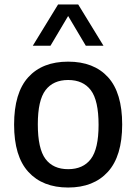

<svg xmlns="http://www.w3.org/2000/svg" viewBox="-20 -828 609 858"><path d="M43 -271Q43 -413 106.2 -482.8Q169.5 -552.5 284.5 -552.5Q399.5 -552.5 462.8 -483Q526 -413.5 526 -271.5Q526 -130.5 462.2 -60.2Q398.5 10 284.5 10Q170.5 10 106.8 -59.8Q43 -129.5 43 -271ZM420.5 -270Q420.5 -379 386 -424.8Q351.5 -470.5 284.5 -470.5Q218 -470.5 183.5 -425.2Q149 -380 149 -272.5Q149 -163.5 183.2 -117.8Q217.5 -72 284.5 -72Q351.5 -72 386 -117.5Q420.5 -163 420.5 -270ZM442.5 -623.5H363.5L284.5 -756.5L205.5 -623.5H126.5L239.5 -808H329.5Z"/></svg>

Font: Encode Sans Medium
Style: Regular
Weight: 500
Designer: Multiple Designers
Foundry: Impallari Type
Version: Version 2.000